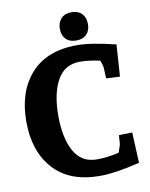

<svg xmlns="http://www.w3.org/2000/svg" viewBox="-98 -976 833 1063"><g transform="rotate(-10 318.5 -445.0)"><path d="M594 -191 602 -19Q464 15 377 15Q207 15 117 -84.5Q27 -184 27 -352Q27 -520 117 -620Q207 -720 377 -720Q455 -720 593 -686L581 -507L504 -511L501 -572Q501 -582 489 -613Q425 -627 377 -627Q290 -627 248.5 -552Q207 -477 207 -353Q207 -229 248 -153.5Q289 -78 376 -78Q432 -78 500 -93Q501 -95 505 -106.5Q509 -118 512.5 -128Q516 -138 516 -142L519 -189ZM457 -825Q457 -789 436.5 -767.5Q416 -746 378 -746Q340 -746 319.5 -767.5Q299 -789 299 -825Q299 -861 320 -883Q341 -905 378 -905Q415 -905 436 -883.5Q457 -862 457 -825Z"/></g></svg>

Font: Andada
Style: Bold
Weight: 700
Designer: Carolina Giovagnoli
Foundry: Carolina Giovagnoli
Version: Version 1.003